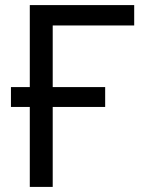

<svg xmlns="http://www.w3.org/2000/svg" viewBox="-20 -734 570 754"><path d="M507 -714V-634H187V-392H393V-314H187V0H97V-314H23V-392H97V-714Z"/></svg>

Font: Noto IKEA Latin
Style: Regular
Weight: 400
Designer: Monotype Design Team
Foundry: Monotype Imaging Inc.
Version: Version 1.0